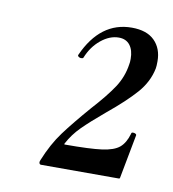

<svg xmlns="http://www.w3.org/2000/svg" viewBox="-49 -774 375 415"><g transform="rotate(10 138.0 -566.0)"><path d="M64 -413Q79 -450 99 -477Q119 -504 152 -542Q182 -575 197.5 -598.5Q213 -622 217 -650Q218 -654 218 -662Q218 -681 209.5 -692Q201 -703 185 -703Q165 -703 146 -687.5Q127 -672 117 -647Q116 -645 112 -645Q109 -645 106.5 -647Q104 -649 105 -651Q140 -729 209 -729Q242 -729 259 -712Q276 -695 276 -667Q276 -656 275 -651Q269 -621 247 -596Q225 -571 186 -539Q155 -513 137.5 -495.5Q120 -478 109 -457Q108 -455 110 -455Q165 -455 191 -458.5Q217 -462 229 -472Q241 -482 247 -503Q247 -506 251 -506Q254 -506 256.5 -504.5Q259 -503 258 -500L240 -405Q240 -403 237 -403H67Q64 -403 63 -406Q62 -409 64 -413Z"/></g></svg>

Font: Cormorant Infant SemiBold
Style: Italic
Weight: 600
Italic angle: -10°
Designer: Christian Thalmann (Catharsis Fonts)
Foundry: Catharsis Fonts
Version: Version 4.000